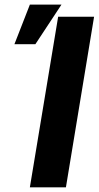

<svg xmlns="http://www.w3.org/2000/svg" viewBox="-20 -799 421 819"><path d="M381.3 -727.5 261.2 0H107.4L228 -727.5ZM41.5 -610.4 107.4 -779.3H242.2L130.9 -610.4Z"/></svg>

Font: Inter Tight
Style: Bold Italic
Weight: 700
Italic angle: -9.39999°
Designer: Rasmus Andersson
Foundry: rsms
Version: Version 3.004